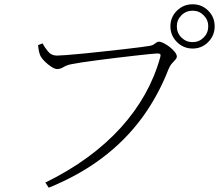

<svg xmlns="http://www.w3.org/2000/svg" viewBox="-20 -837 1040 898"><path d="M777 -714Q777 -757 807.5 -787Q838 -817 881 -817Q924 -817 954 -787Q984 -757 984 -714Q984 -671 954 -640.5Q924 -610 881 -610Q838 -610 807.5 -640.5Q777 -671 777 -714ZM807 -714Q807 -683 828.5 -661.5Q850 -640 881 -640Q911 -640 932.5 -661.5Q954 -683 954 -714Q954 -744 932.5 -765.5Q911 -787 881 -787Q850 -787 828.5 -765.5Q807 -744 807 -714ZM246 -577Q258 -577 291 -579.5Q324 -582 370 -586.5Q416 -591 465.5 -596.5Q515 -602 560.5 -607Q606 -612 639 -616.5Q672 -621 683 -623Q693 -625 699.5 -629.5Q706 -634 711.5 -638Q717 -642 723 -642Q732 -642 746 -635Q760 -628 774 -617Q788 -606 797.5 -594Q807 -582 807 -573Q807 -565 800 -557.5Q793 -550 784 -540Q775 -530 768 -513Q719 -387 642 -283Q565 -179 457.5 -98Q350 -17 208 41L192 17Q302 -37 390 -101.5Q478 -166 545 -240Q612 -314 658 -396Q704 -478 729 -568Q733 -582 728.5 -584.5Q724 -587 715 -587Q707 -587 678.5 -584Q650 -581 609.5 -576.5Q569 -572 524 -566.5Q479 -561 436.5 -555.5Q394 -550 361.5 -545Q329 -540 315 -537Q293 -533 277.5 -523.5Q262 -514 248 -514Q236 -514 219.5 -525Q203 -536 189 -550Q175 -564 170 -574Q166 -582 163 -593.5Q160 -605 158 -626L179 -634Q188 -617 204 -597Q220 -577 246 -577Z"/></svg>

Font: Noto Serif TC
Style: Regular
Weight: 200
Designer: Ryoko NISHIZUKA 西塚涼子 (kana & ideographs); Frank Grießhammer (Latin, Greek & Cyrillic); Wenlong ZHANG 张文龙 (bopomofo); San
Foundry: Adobe
Version: Version 2.001;hotconv 1.1.0;makeotfexe 2.6.0